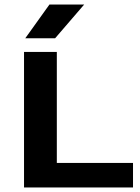

<svg xmlns="http://www.w3.org/2000/svg" viewBox="-20 -823 614 843"><path d="M85.5 0V-595H229.5V-107.5H564V0ZM91 -655 197 -803H349.5L222 -655Z"/></svg>

Font: Encode Sans SC Expanded SemiBold
Style: Regular
Weight: 600
Width: 7
Designer: Multiple Designers
Foundry: Impallari Type
Version: Version 3.002